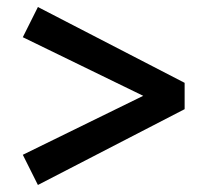

<svg xmlns="http://www.w3.org/2000/svg" viewBox="-20 -597 584 547"><path d="M506 -361V-286L88 -70L45 -156L388 -324L45 -491L88 -577Z"/></svg>

Font: Source Serif 4
Style: Bold
Weight: 700
Designer: Frank Grießhammer
Foundry: Adobe
Version: Version 4.005;hotconv 1.1.0;makeotfexe 2.6.0